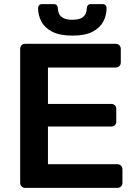

<svg xmlns="http://www.w3.org/2000/svg" viewBox="-20 -913 662 933"><path d="M102 0Q92 0 85 -7Q78 -14 78 -24V-675Q78 -686 85 -693Q92 -700 102 -700H542Q553 -700 560 -693Q567 -686 567 -675V-609Q567 -599 560 -592Q553 -585 542 -585H213V-408H520Q531 -408 538 -401.5Q545 -395 545 -384V-322Q545 -311 538 -304.5Q531 -298 520 -298H213V-115H550Q561 -115 568 -108Q575 -101 575 -90V-24Q575 -14 568 -7Q561 0 550 0ZM332 -740Q270 -740 233.5 -759Q197 -778 181 -808.5Q165 -839 165 -874Q165 -882 170 -887.5Q175 -893 184 -893H242Q251 -893 256 -887.5Q261 -882 261 -874Q261 -860 266.5 -847Q272 -834 287.5 -825.5Q303 -817 331 -817Q361 -817 376 -825.5Q391 -834 396.5 -847Q402 -860 402 -874Q402 -882 407 -887.5Q412 -893 421 -893H479Q488 -893 493 -887.5Q498 -882 498 -874Q498 -839 482 -808.5Q466 -778 430 -759Q394 -740 332 -740Z"/></svg>

Font: Rubik Light Medium
Style: Regular
Weight: 500
Version: Version 2.104